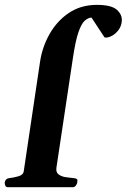

<svg xmlns="http://www.w3.org/2000/svg" viewBox="-33 -785 531 805"><path d="M0 0Q-8.3 0 -11 -7.3Q-13.7 -14.6 -13.2 -20Q-10.7 -36.1 5.4 -38.1Q23.9 -40 44.2 -45.9Q64.5 -51.8 66.4 -65.9L134.8 -525.4Q144 -587.9 174.8 -642.3Q205.6 -696.8 255.6 -730.7Q305.7 -764.6 373.5 -764.6Q434.1 -764.6 457.3 -743.7Q480.5 -722.7 477.5 -695.3Q475.6 -675.3 464.6 -660.2Q453.6 -645 438.7 -636.2Q423.8 -627.4 410.2 -627.4Q409.2 -627.4 407 -627.9Q404.8 -628.4 404.8 -628.9L350.6 -711.4Q335.9 -710.4 322 -698Q308.1 -685.5 295.7 -649.4Q283.2 -613.3 272.5 -540.5L203.6 -82Q200.7 -63 212.4 -54Q224.1 -44.9 242.4 -42.2Q260.7 -39.6 276.4 -38.1Q286.1 -37.1 289.6 -34.2Q293 -31.2 291 -20Q290.5 -14.6 285.2 -7.3Q279.8 0 271.5 0Z"/></svg>

Font: Gelasio SemiBold
Style: Italic
Weight: 600
Italic angle: -8.5°
Designer: Eben Sorkin
Foundry: Eben Sorkin
Version: Version 1.008